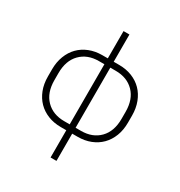

<svg xmlns="http://www.w3.org/2000/svg" viewBox="-205 -842 1111 1184"><g transform="rotate(30 350.0 -250.0)"><path d="M290 6Q240 6 198.5 -10.5Q157 -27 127.5 -57Q98 -87 81.5 -129.5Q65 -172 65 -225V-275Q65 -327 81.5 -370Q98 -413 127.5 -443Q157 -473 198.5 -489.5Q240 -506 290 -506H329V-700H371V-506H410Q460 -506 501.5 -489.5Q543 -473 572.5 -443Q602 -413 618.5 -370Q635 -327 635 -275V-225Q635 -172 618.5 -129.5Q602 -87 572.5 -57Q543 -27 501.5 -10.5Q460 6 410 6H371V200H329V6ZM111 -225Q111 -136 160 -86Q209 -36 290 -36H329V-464H290Q209 -464 160 -414Q111 -364 111 -275ZM371 -464V-36H410Q491 -36 540 -86Q589 -136 589 -225V-275Q589 -364 540 -414Q491 -464 410 -464Z"/></g></svg>

Font: Retni Sans Light
Style: Regular
Weight: 300
Designer: Vitaly Kuzmin
Foundry: ParaType Ltd.
Version: Version 1.00;March 2, 2019;FontCreator 11.5.0.2425 64-bit; t